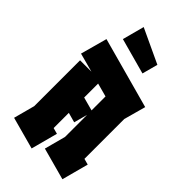

<svg xmlns="http://www.w3.org/2000/svg" viewBox="-261 -924 992 992"><g transform="rotate(45 235.0 -427.5)"><path d="M191 -1 15 -49 46 -165V-500H129L25 -528L65 -674L455 -567L422 -447V-156L455 -147L416 -1L240 -49L271 -165V-326L251 -252L197 -267V-156L230 -147ZM197 -379 271 -359V-461L197 -481ZM322 -680 125 -734 157 -854 345 -766Z"/></g></svg>

Font: Blaka
Style: Regular
Weight: 400
Designer: Mohamed Gaber
Foundry: Kief Type Foundry
Version: Version 1.003; ttfautohint (v1.8.4.7-5d5b)